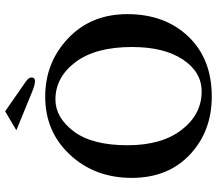

<svg xmlns="http://www.w3.org/2000/svg" viewBox="-70 -790 869 770"><g transform="rotate(-90 365.0 -404.5)"><path d="M304.2 -818.8 424.8 -734.9Q439.9 -723.6 439.9 -713.9Q439.9 -698.7 424.8 -699.2Q410.6 -699.2 381.8 -710.9L228 -773.9ZM351.1 -617.2Q279.3 -617.2 223.6 -543.7Q168 -470.2 168 -328.1Q168 -190.9 230 -110.8Q292 -30.8 383.8 -30.8Q461.9 -30.8 512 -106.4Q562 -182.1 562 -310.1Q562 -456.1 501.5 -536.6Q440.9 -617.2 351.1 -617.2ZM693.8 -329.1Q693.8 -178.2 604 -84.2Q514.2 9.8 363.8 9.8Q223.6 9.8 130.4 -78.1Q37.1 -166 37.1 -311Q37.1 -459 129.6 -558.6Q222.2 -658.2 362.8 -658.2Q500 -658.2 596.9 -566.2Q693.8 -474.1 693.8 -329.1Z"/></g></svg>

Font: Linux Libertine
Style: Semibold
Weight: 600
Designer: Philipp H. Poll
Foundry: Philipp H. Poll
Version: Version 5.1.2 ; ttfautohint (v0.9)